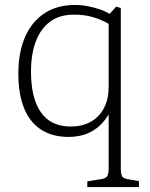

<svg xmlns="http://www.w3.org/2000/svg" viewBox="-20 -538 604 774"><path d="M332 216V193L388 184Q405 182 411.5 173Q418 164 418 139V-75H417Q396 -41 370 -21.5Q344 -2 315.5 6Q287 14 257 14Q191 14 145.5 -15.5Q100 -45 77 -102Q54 -159 54 -241Q54 -328 81.5 -390Q109 -452 160 -485Q211 -518 281 -518Q309 -518 334 -513Q359 -508 381.5 -500.5Q404 -493 422 -482L448 -511L467 -506V140Q467 167 473.5 174.5Q480 182 494 184L540 192V216ZM265 -28Q312 -28 346.5 -47.5Q381 -67 399.5 -103Q418 -139 418 -187V-442Q388 -459 354.5 -469Q321 -479 278 -479Q221 -479 183 -451.5Q145 -424 125 -372.5Q105 -321 105 -249Q105 -142 145 -85Q185 -28 265 -28Z"/></svg>

Font: Literata 18pt ExtraLight
Style: Regular
Weight: 250
Designer: Latin by Veronika Burian and Jose Scaglione. Greek by Irene Vlachou. Cyrillic by Vera Evstafieva.
Foundry: TypeTogether
Version: Version 3.103;gftools[0.9.29]